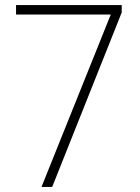

<svg xmlns="http://www.w3.org/2000/svg" viewBox="-20 -734 551 754"><path d="M143 0H185L458 -685V-714H43V-677H415Z"/></svg>

Font: Noto Sans Malayalam SemiCondensed ExtraLight
Style: Regular
Weight: 200
Width: 4
Designer: Jelle Bosma - Monotype Design Team
Foundry: Monotype Imaging Inc.
Version: Version 2.104